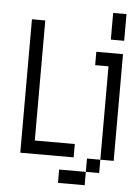

<svg xmlns="http://www.w3.org/2000/svg" viewBox="-56 -730 612 896"><g transform="rotate(5 250.0 -282.0)"><path d="M312.5 0V-62.5H125V-625H62.5Q62.5 -625 62.5 0ZM375 62.5H250V125H375ZM375 62.5H437.5V0H375ZM437.5 0H500Q500 0 500 -500H375V-437.5H437.5ZM437.5 -687.5Q437.5 -687.5 437.5 -562.5H500Q500 -562.5 500 -687.5Z"/></g></svg>

Font: CalcUnifontExMono
Style: Regular
Weight: 500
Version: Version 15.0.06